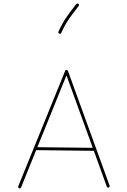

<svg xmlns="http://www.w3.org/2000/svg" viewBox="-20 -1043 712 1076"><path d="M86.9 11.7Q90.3 13.2 93.5 12Q96.7 10.7 98.1 7.3L352.5 -620.6L578.6 2.9Q579.6 6.3 582.8 7.6Q585.9 8.8 589.4 7.8Q592.8 6.8 594 3.7Q595.2 0.5 594.2 -2.9L360.8 -645.5Q359.9 -648.4 356.9 -649.9Q353.5 -651.9 350.1 -650.6Q346.7 -649.4 345.2 -646L82.5 0.5Q81.1 3.9 82.3 7.1Q83.5 10.3 86.9 11.7ZM517.6 -205.1Q518.1 -208.5 515.9 -211.2Q513.7 -213.9 510.3 -214.4L178.2 -218.3Q174.8 -218.8 172.1 -216.6Q169.4 -214.4 168.9 -210.9Q168.5 -207.5 170.7 -204.8Q172.9 -202.1 176.3 -201.7L508.3 -197.8Q511.7 -197.3 514.4 -199.5Q517.1 -201.7 517.6 -205.1ZM419.4 -1021.5Q417 -1023.9 413.3 -1023.2Q409.7 -1022.5 407.2 -1020Q379.9 -985.8 354.5 -949.7Q329.1 -913.6 307.6 -865.7Q306.2 -862.3 307.4 -859.1Q308.6 -856 312 -854.5Q315.4 -853 318.6 -854.2Q321.8 -855.5 323.2 -858.9Q344.2 -905.3 368.9 -940.2Q393.6 -975.1 420.9 -1009.3Q423.3 -1011.7 422.6 -1015.6Q421.9 -1019.5 419.4 -1021.5Z"/></svg>

Font: Mikhak VF
Style: Regular
Weight: 100
Designer: Amin Abedi
Version: Version 3.001